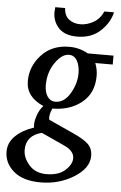

<svg xmlns="http://www.w3.org/2000/svg" viewBox="-92 -737 638 1009"><g transform="rotate(5 227.0 -233.0)"><path d="M485 -421H393Q406 -388 406 -354Q406 -263 343.5 -213Q281 -163 189 -163Q172 -125 178 -103L312 -42Q365 -18 389.5 5Q414 28 414 68Q414 132 336 180.5Q258 229 161 229Q68 229 18.5 186.5Q-31 144 -31 83Q-31 35 6 -0.5Q43 -36 102 -55Q97 -79 109 -115.5Q121 -152 141 -172Q48 -212 48 -296Q48 -374 103.5 -434Q159 -494 250 -494Q304 -494 349 -468H485ZM310 -359Q310 -399 295 -425.5Q280 -452 252 -452Q214 -452 179 -401Q144 -350 144 -283Q144 -246 159.5 -223Q175 -200 201 -200Q248 -200 279 -252.5Q310 -305 310 -359ZM321 88Q321 50 270 26L145 -31Q63 -10 63 66Q63 107 96 145Q129 183 187 183Q252 183 286.5 151.5Q321 120 321 88ZM468 -695Q454 -637 406.5 -594Q359 -551 286 -551Q220 -551 188 -585.5Q156 -620 156 -668Q156 -675 158 -695H210Q212 -654 237 -635.5Q262 -617 296 -617Q331 -617 365 -636Q399 -655 417 -695Z"/></g></svg>

Font: Veleka
Style: Italic
Weight: 400
Italic angle: -12°
Designer: Stefan Peev, Context Ltd, 2016; SIL International, 1997-2014.
Foundry: Stefan Peev, Context Ltd, 2016
Version: Version 1.000